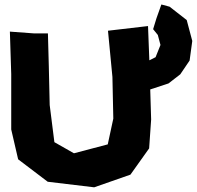

<svg xmlns="http://www.w3.org/2000/svg" viewBox="-20 -798 864 843"><path d="M23.4 -659.2 29.3 -472.7V-229.5L59.6 -98.6L189.5 0L393.6 24.4L552.7 -31.2L634.8 -146.5L643.6 -273.4L639.6 -405.3L719.7 -431.6L771.5 -471.7L812.5 -532.2L824.2 -618.2L799.8 -710L724.6 -768.6L688.5 -778.3L667 -717.8L652.3 -669.9L672.9 -644.5L684.6 -600.6L663.1 -546.9L635.7 -533.2L629.9 -683.6L454.1 -663.1L473.6 -460L477.5 -277.3L453.1 -164.1L304.7 -125L218.8 -173.8L198.2 -336.9L194.3 -507.8L190.4 -651.4H128.9Z"/></svg>

Font: MaokenAssortedSans-TC
Style: Regular
Weight: 500
Version: Version 0.83